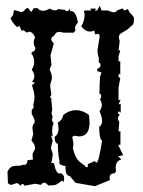

<svg xmlns="http://www.w3.org/2000/svg" viewBox="-20 -620 484 650"><path d="M63 8.8Q60.5 2.9 56.6 2.9Q53.2 2.9 48.3 8.8Q43 0 36.1 0L18.6 5.9Q13.7 5.9 6.8 0.5L5.4 -39.1Q14.6 -58.1 29.8 -58.1L36.6 -59.1L42.5 -58.6Q50.3 -58.6 58.1 -62.5Q60.5 -61.5 62 -61.5Q64 -61.5 65.4 -62.5Q71.3 -62.5 73.2 -77.6L92.3 -80.1Q90.3 -83.5 90.3 -94.7Q90.3 -102.5 94.5 -107.7Q98.6 -112.8 98.6 -118.7Q98.6 -131.8 86.4 -144L92.3 -165.5L89.8 -186.5Q89.8 -196.3 96.7 -204.1Q97.7 -205.6 97.7 -208.5Q97.7 -216.8 87.4 -233.9V-247.6Q94.2 -254.4 94.2 -260.3L92.3 -265.6Q96.7 -277.8 96.7 -292.5Q96.7 -304.2 88.4 -332L98.6 -339.4L88.4 -343.8Q96.2 -351.6 96.2 -361.8Q96.2 -371.6 87.4 -384.3Q95.7 -397 95.7 -410.6Q95.7 -426.8 85.9 -439.9L89.4 -444.8Q98.6 -444.8 100.1 -458.5Q94.2 -464.8 94.2 -475.1Q94.2 -483.4 98.6 -494.6Q89.4 -512.7 79.1 -512.7L70.3 -509.8L59.1 -518.1L55.2 -516.1Q51.8 -516.1 49.3 -524.2Q46.9 -532.2 44.4 -532.2L38.6 -527.8Q21.5 -542 15.6 -559.1Q24.9 -566.9 24.9 -572.8L24.4 -574.7Q26.4 -576.2 26.4 -578.1L25.9 -580.6Q25.9 -585.4 30.8 -585.4L51.3 -579.1Q54.7 -579.1 58.1 -581.1Q61.5 -583 63.5 -586.2Q65.4 -589.4 71.8 -592.8Q76.7 -591.8 78.1 -589.8Q79.6 -587.9 80.6 -585.7Q81.5 -583.5 84.5 -580.1Q88.4 -580.1 93.3 -592.3H107.4Q114.7 -583.5 125.5 -583.5Q135.3 -583.5 147.9 -590.8Q158.7 -585 166.5 -585Q172.9 -585 176.8 -589.4L199.7 -586.4Q203.1 -582 206.1 -582Q211.9 -582 216.8 -591.3V-582L220.7 -582.5Q237.3 -582.5 243.7 -543.9Q233.9 -532.7 233.9 -525.4L235.8 -518.1L230 -509.3H195.8L182.1 -512.2Q175.3 -512.2 170.4 -509.3L161.6 -497.6Q153.3 -493.7 153.3 -488.3Q153.3 -481.9 162.1 -473.1L150.9 -432.1L154.3 -400.4L147.9 -384.8Q155.8 -369.6 155.8 -356Q155.8 -351.6 152.8 -343.5Q149.9 -335.4 149.9 -328.6L153.8 -299.3L148.4 -289.6H153.3L156.7 -248L154.3 -236.3L158.2 -225.1L155.3 -212.9L161.6 -203.1Q156.7 -193.8 156.7 -174.8L158.2 -158.2L152.8 -161.1L158.2 -144L152.3 -118.7L158.7 -98.6L156.2 -79.1Q156.2 -75.2 152.3 -69.8L163.1 -66.9Q168.9 -32.7 181.6 -32.7L185.5 -33.7Q197.3 -28.3 197.3 -16.6Q197.3 -8.3 193.8 -2Q193.4 -8.3 189.9 -8.3Q188.5 -8.3 185.8 -5.9Q183.1 -3.4 179.2 -0.5Q175.3 2.4 170.2 4.9Q165 7.3 158.2 7.3Q151.4 7.3 143.6 7.8Q136.2 -1.5 129.4 -1.5Q123.5 -1.5 118.7 5.9L99.1 2ZM301.3 10.3 235.8 -1 215.8 -24.4Q201.7 -25.4 201.7 -51.3V-58.1Q180.7 -60.1 180.7 -69.8L181.6 -73.7Q175.8 -100.1 175.8 -133.3Q165.5 -133.8 164.6 -156.2Q178.2 -165.5 178.2 -183.6Q178.2 -197.8 174.8 -204.1Q191.4 -213.4 194.3 -231Q215.3 -247.1 237.3 -247.1Q259.3 -247.1 281.2 -231L283.2 -206.1Q283.2 -158.2 247.6 -158.2L230.5 -160.6L224.6 -156.2L228.5 -135.7Q228.5 -122.6 226.6 -119.1Q234.4 -84 252 -70.3L268.1 -58.6Q268.1 -54.2 274.9 -53.7Q277.3 -53.7 277.3 -57.6L276.9 -61.5L278.3 -64.9L301.8 -75.2Q303.2 -69.3 306.6 -69.3Q314 -69.3 325.7 -144Q315.9 -147 315.9 -190.4Q325.7 -197.3 325.7 -210.9Q325.7 -223.6 316.9 -243.7Q324.7 -254.4 324.7 -264.6Q324.7 -273.9 318.4 -283.2Q322.8 -289.6 322.8 -294.9Q322.8 -300.8 316.4 -303.7L318.4 -359.9L323.7 -374.5Q308.1 -378.4 308.1 -382.8Q310.1 -388.7 313.2 -389.4Q316.4 -390.1 318.4 -392.6Q320.3 -395 320.3 -399.4Q320.3 -407.7 314.5 -407.7V-424.3Q310.1 -436.5 310.1 -451.2L317.4 -496.1Q317.4 -505.4 310.1 -505.4L301.8 -503.4L299.3 -516.6Q293 -513.2 284.2 -513.2Q268.1 -513.2 254.9 -531.2Q266.6 -547.4 266.6 -574.2L263.7 -579.1L266.1 -584.5H289.1L285.6 -590.8H304.7L301.3 -584.5H308.6L317.9 -600.1L323.7 -584.5H344.7Q357.9 -578.6 365.7 -578.6Q373.5 -578.6 376.5 -584.5L394.5 -591.8L400.4 -584.5L413.6 -589.4Q416 -579.6 424.8 -571.5Q433.6 -563.5 433.6 -556.6Q433.6 -534.2 424.8 -532.7Q415.5 -522.5 407.7 -517.8Q399.9 -513.2 394.3 -510Q388.7 -506.8 385.5 -503.4Q382.3 -500 382.3 -492.7L385.3 -480.5L381.3 -449.2L387.2 -449.7L381.3 -428.7V-412.1L387.2 -412.6V-367.7L384.3 -370.6Q380.9 -367.7 380.9 -364.3Q380.9 -357.9 387.2 -356L381.3 -322.8V-281.2L388.2 -281.7L381.3 -266.6L388.7 -268.6V-238.8L381.3 -243.7L379.4 -235.4L385.7 -231Q379.4 -226.1 379.4 -219.2Q379.4 -213.4 383.8 -207L381.3 -175.3L387.7 -175.8V-129.9H379.9L397 -94.7L379.9 -90.8L391.1 -80.1Q371.6 -75.2 371.6 -52.2Q371.6 -47.9 372.6 -42.5Q372.6 -37.6 368.2 -33.2Q351.1 -33.2 351.1 -18.6L352.1 -10.3Z"/></svg>

Font: Truetypewriter PolyglOTT
Style: Regular
Weight: 400
Designer: Sergey Beatoff a.k.a. Sam_T
Version: Version 3.76